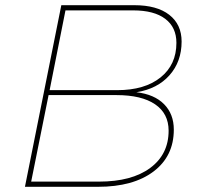

<svg xmlns="http://www.w3.org/2000/svg" viewBox="-20 -719 773 739"><path d="M649 -220Q649 -118 571 -59Q493 0 357 0H76L216 -699H497Q584 -699 631.5 -662Q679 -625 679 -559Q679 -482 632.5 -429.5Q586 -377 505 -364Q574 -356 611.5 -318Q649 -280 649 -220ZM171 -372H431Q537 -372 598 -421Q659 -470 659 -554Q659 -614 616 -646.5Q573 -679 493 -679H232ZM629 -216Q629 -282 577 -317.5Q525 -353 428 -353H167L100 -20H361Q487 -20 558 -72.5Q629 -125 629 -216Z"/></svg>

Font: TypoPRO Montserrat Alternates
Style: Italic
Weight: 250
Italic angle: -11.3°
Designer: Julieta Ulanovsky
Foundry: Julieta Ulanovsky
Version: Version 6.001